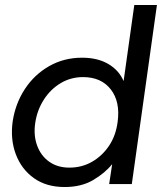

<svg xmlns="http://www.w3.org/2000/svg" viewBox="-20 -740 651 772"><path d="M240 12Q166 12 116 -24Q66 -60 43.5 -120Q21 -180 31 -252Q42 -324 80 -382Q118 -440 177.5 -474Q237 -508 310 -508Q372 -508 415 -483Q458 -458 477 -414L520 -720H611L510 0H419L431 -80Q402 -44 354.5 -16Q307 12 240 12ZM259 -66Q309 -66 350 -89.5Q391 -113 418.5 -154Q446 -195 453 -250Q464 -331 425.5 -380.5Q387 -430 314 -430Q265 -430 224.5 -406Q184 -382 157 -340.5Q130 -299 122 -248Q114 -197 129 -155.5Q144 -114 177.5 -90Q211 -66 259 -66Z"/></svg>

Font: Host Grotesk
Style: Italic
Weight: 400
Italic angle: -8°
Designer: Doğukan Karapınar based on Poppins by Indian Type Foundry, Jonny Pinhorn
Foundry: Element Type
Version: Version 1.001; ttfautohint (v1.8.4.7-5d5b)